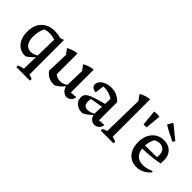

<svg xmlns="http://www.w3.org/2000/svg" viewBox="10 -1521 2494 2494"><g transform="rotate(45 1257.0 -274.5)"><path d="M232 9Q172 9 127.5 -21Q83 -51 58.5 -105Q34 -159 34 -233Q34 -356 102 -425Q170 -494 285 -494Q340 -494 401 -478L449 -496V140L510 160V192H260V162Q300 145 345 137L349 -82Q328 -56 302 -33Q276 -10 247 8Q243 9 239.5 9Q236 9 232 9ZM133 -242Q133 -162 165.5 -120.5Q198 -79 252 -79Q299 -79 350 -111L356 -408Q304 -425 255 -425Q211 -425 170 -409Q151 -374 142 -331Q133 -288 133 -242Z M594 -75 604 -377 550 -448Q624 -488 697 -496V-112Q743 -79 794 -79Q843 -79 893 -114L900 -377L847 -448Q919 -488 994 -496V-75L1088 -82Q1081 -37 1054.5 -15Q1028 7 997 7Q963 7 933.5 -17.5Q904 -42 894 -89Q845 -29 782 7Q769 9 755 9Q657 9 594 -75Z M1288 10Q1216 10 1172.5 -27Q1129 -64 1129 -123Q1129 -150 1140.5 -170.5Q1152 -191 1183 -208.5Q1214 -226 1269.5 -244Q1325 -262 1413 -285L1417 -379Q1349 -430 1252 -430Q1245 -430 1237 -429L1221 -304Q1139 -314 1139 -371Q1139 -405 1164.5 -433Q1190 -461 1232 -477.5Q1274 -494 1325 -494Q1380 -494 1426.5 -472.5Q1473 -451 1508 -411V-78L1601 -85Q1596 -43 1568.5 -18Q1541 7 1505 7Q1474 7 1447 -14Q1420 -35 1408 -77Q1382 -50 1353.5 -28.5Q1325 -7 1288 10ZM1233 -149Q1233 -68 1307 -68Q1353 -68 1405 -98L1411 -231L1239 -200Q1236 -187 1234.5 -174Q1233 -161 1233 -149Z M1619 0V-30Q1631 -38 1646 -44Q1661 -50 1682 -55L1693 -617L1638 -694Q1671 -713 1707.5 -725Q1744 -737 1785 -741V-53L1852 -33V0Z M1955 -450 1934 -666Q1946 -668 1958 -669Q1970 -670 1982 -670Q1995 -670 2007 -669Q2019 -668 2031 -666L2010 -450Z M2276 9Q2214 9 2166.5 -21.5Q2119 -52 2093 -107Q2067 -162 2067 -236Q2067 -312 2094.5 -370Q2122 -428 2172.5 -461Q2223 -494 2290 -494Q2373 -494 2423 -444Q2473 -394 2473 -311L2470 -247Q2389 -232 2318.5 -225Q2248 -218 2164 -215Q2172 -144 2213 -106.5Q2254 -69 2320 -69Q2385 -69 2467 -105L2474 -86Q2388 9 2276 9ZM2198 -403Q2166 -340 2162 -270L2380 -272L2382 -315Q2382 -366 2354.5 -396Q2327 -426 2280 -426Q2240 -426 2198 -403ZM2381 -555Q2327 -580 2275 -607Q2223 -634 2172 -665L2210 -733H2223L2400 -588Z"/></g></svg>

Font: Piazzolla Medium
Style: Regular
Weight: 500
Designer: Juan Pablo del Peral
Foundry: Huerta Tipografica
Version: Version 1.330